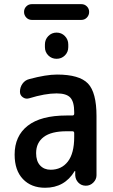

<svg xmlns="http://www.w3.org/2000/svg" viewBox="-20 -886 540 916"><path d="M368.2 -791H131.8Q116.2 -791 105.5 -802.2Q94.7 -813.5 94.7 -829.1Q94.7 -844.7 105.5 -855.5Q116.2 -866.2 131.8 -866.2H368.2Q383.8 -866.2 394.5 -855.5Q405.3 -844.7 405.3 -829.1Q405.3 -813.5 394.5 -802.2Q383.8 -791 368.2 -791ZM194.3 -673.8Q194.3 -697.3 210.4 -713.9Q226.6 -730.5 250 -730.5Q273.4 -730.5 289.6 -713.9Q305.7 -697.3 305.7 -673.8V-661.1Q305.7 -637.7 289.6 -621.6Q273.4 -605.5 250 -605.5Q226.6 -605.5 210.4 -621.6Q194.3 -637.7 194.3 -661.1ZM297.9 -259.8Q224.6 -259.8 188.5 -232.4Q152.3 -205.1 152.3 -155.3Q152.3 -117.2 171.4 -96.7Q190.4 -76.2 221.7 -76.2Q273.4 -76.2 303.7 -115.2Q334 -154.3 334 -232.4V-251Q334 -259.8 325.2 -259.8ZM195.3 9.8Q128.9 9.8 89.4 -31.7Q49.8 -73.2 49.8 -148.4Q49.8 -237.3 112.3 -286.1Q174.8 -335 297.9 -335H325.2Q334 -335 334 -343.8V-351.6Q334 -400.4 315.4 -420.4Q296.9 -440.4 250 -440.4Q195.3 -440.4 119.1 -417Q102.5 -412.1 88.9 -421.9Q75.2 -431.6 75.2 -448.2Q75.2 -469.7 87.4 -486.8Q99.6 -503.9 120.1 -508.8Q200.2 -530.3 252 -530.3Q358.4 -530.3 399.4 -487.8Q440.4 -445.3 440.4 -332V-49.8Q440.4 -30.3 425.3 -15.1Q410.2 0 389.6 0Q368.2 0 354 -14.6Q339.8 -29.3 338.9 -49.8V-69.3Q338.9 -70.3 337.9 -70.3Q335.9 -70.3 335.9 -69.3Q288.1 9.8 195.3 9.8Z"/></svg>

Font: Rounded Mgen+ 2m medium
Style: Regular
Weight: 500
Designer: [Source Han Sans]
Ryoko NISHIZUKA  (kana & ideographs); Paul D. Hunt (Latin, Greek & Cyrillic); Wenlong ZHANG  (bopomofo
Version: Version 1.059.20150602